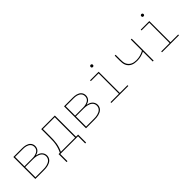

<svg xmlns="http://www.w3.org/2000/svg" viewBox="192 -1871 3215 3215"><g transform="rotate(-45 1800.0 -263.5)"><path d="M99 0V-520H306Q327 -520 348 -518Q369 -516 389.5 -510Q410 -504 428.5 -494Q447 -484 461 -468Q475 -452 482 -432Q489 -412 489 -391Q489 -369 481.5 -348Q474 -327 459.5 -311.5Q445 -296 425.5 -286.5Q406 -277 385 -271Q410 -266 434 -256.5Q458 -247 477 -230Q496 -213 506.5 -189Q517 -165 517 -140Q517 -116 508.5 -93.5Q500 -71 483 -54Q466 -37 444.5 -26.5Q423 -16 400 -10Q377 -4 353.5 -2Q330 0 306 0ZM120 -279H306Q325 -279 343 -281Q361 -283 379 -288Q397 -293 413.5 -301.5Q430 -310 443 -323Q456 -336 462 -354Q468 -372 468 -390Q468 -409 462 -426.5Q456 -444 443 -457.5Q430 -471 413.5 -479.5Q397 -488 379 -493Q361 -498 343 -499.5Q325 -501 306 -501H120ZM306 -19Q327 -19 348 -20.5Q369 -22 389.5 -27.5Q410 -33 429.5 -41.5Q449 -50 464.5 -64.5Q480 -79 488 -99Q496 -119 496 -140Q496 -161 488 -181Q480 -201 464.5 -215Q449 -229 429.5 -238Q410 -247 389.5 -252Q369 -257 348 -259Q327 -261 306 -261H120V-19Z M669 170V-19H699Q717 -54 729.5 -91.5Q742 -129 749 -168Q756 -207 757.5 -246.5Q759 -286 759 -325V-520H1081V-19H1131V170H1110V0H690V170ZM1060 -19V-501H780V-325Q780 -286 778.5 -246.5Q777 -207 770.5 -168Q764 -129 752 -91.5Q740 -54 722 -19Z M1299 0V-520H1506Q1527 -520 1548 -518Q1569 -516 1589.5 -510Q1610 -504 1628.5 -494Q1647 -484 1661 -468Q1675 -452 1682 -432Q1689 -412 1689 -391Q1689 -369 1681.5 -348Q1674 -327 1659.5 -311.5Q1645 -296 1625.5 -286.5Q1606 -277 1585 -271Q1610 -266 1634 -256.5Q1658 -247 1677 -230Q1696 -213 1706.5 -189Q1717 -165 1717 -140Q1717 -116 1708.5 -93.5Q1700 -71 1683 -54Q1666 -37 1644.5 -26.5Q1623 -16 1600 -10Q1577 -4 1553.5 -2Q1530 0 1506 0ZM1320 -279H1506Q1525 -279 1543 -281Q1561 -283 1579 -288Q1597 -293 1613.5 -301.5Q1630 -310 1643 -323Q1656 -336 1662 -354Q1668 -372 1668 -390Q1668 -409 1662 -426.5Q1656 -444 1643 -457.5Q1630 -471 1613.5 -479.5Q1597 -488 1579 -493Q1561 -498 1543 -499.5Q1525 -501 1506 -501H1320ZM1506 -19Q1527 -19 1548 -20.5Q1569 -22 1589.5 -27.5Q1610 -33 1629.5 -41.5Q1649 -50 1664.5 -64.5Q1680 -79 1688 -99Q1696 -119 1696 -140Q1696 -161 1688 -181Q1680 -201 1664.5 -215Q1649 -229 1629.5 -238Q1610 -247 1589.5 -252Q1569 -257 1548 -259Q1527 -261 1506 -261H1320V-19Z M2301 0H1899V-19H2098V-501H1915V-520H2118V-19H2301ZM2106 -644Q2101 -644 2095.5 -645.5Q2090 -647 2086.5 -650.5Q2083 -654 2081.5 -659.5Q2080 -665 2080 -670Q2080 -675 2081.5 -680.5Q2083 -686 2086.5 -689.5Q2090 -693 2095.5 -695Q2101 -697 2106 -697Q2111 -697 2116.5 -695Q2122 -693 2125.5 -689.5Q2129 -686 2131 -680.5Q2133 -675 2133 -670Q2133 -665 2131 -659.5Q2129 -654 2125.5 -650.5Q2122 -647 2116.5 -645.5Q2111 -644 2106 -644Z M2880 0V-234Q2840 -213 2795 -202Q2750 -191 2704 -191Q2676 -191 2647.5 -195.5Q2619 -200 2593.5 -212Q2568 -224 2547.5 -245Q2527 -266 2516 -292Q2505 -318 2502 -346.5Q2499 -375 2499 -403V-520H2520V-403Q2520 -378 2522.5 -352Q2525 -326 2535 -302.5Q2545 -279 2563 -260Q2581 -241 2604 -229.5Q2627 -218 2652.5 -213.5Q2678 -209 2704 -209Q2750 -209 2795 -221Q2840 -233 2880 -256V-520H2901V0Z M3501 0H3099V-19H3298V-501H3115V-520H3318V-19H3501ZM3306 -644Q3301 -644 3295.5 -645.5Q3290 -647 3286.5 -650.5Q3283 -654 3281.5 -659.5Q3280 -665 3280 -670Q3280 -675 3281.5 -680.5Q3283 -686 3286.5 -689.5Q3290 -693 3295.5 -695Q3301 -697 3306 -697Q3311 -697 3316.5 -695Q3322 -693 3325.5 -689.5Q3329 -686 3331 -680.5Q3333 -675 3333 -670Q3333 -665 3331 -659.5Q3329 -654 3325.5 -650.5Q3322 -647 3316.5 -645.5Q3311 -644 3306 -644Z"/></g></svg>

Font: Iosevka Thin Extended
Style: Regular
Weight: 100
Width: 7
Monospace: yes
Designer: Belleve Invis
Foundry: Belleve Invis
Version: Version 32.5.0; ttfautohint (v1.8.4)